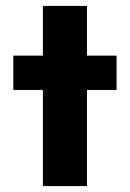

<svg xmlns="http://www.w3.org/2000/svg" viewBox="-20 -629 439 649"><path d="M125 -325H25V-441H125V-609H274V-441H374V-325H274V0H125Z"/></svg>

Font: Teachers[wght]
Style: Regular
Weight: 400
Designer: Alfredo Marco Pradil & Chank Diesel
Version: Version 1.000;Glyphs 3.1.2 (3151)